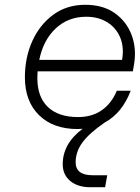

<svg xmlns="http://www.w3.org/2000/svg" viewBox="-20 -530 584 802"><path d="M84 -207Q84 -290 115 -358.5Q146 -427 202.5 -468.5Q259 -510 336 -510Q410 -510 459 -475.5Q508 -441 529.5 -384.5Q551 -328 540 -262L535 -232H137Q136 -218 136 -204Q136 -125 180 -83Q224 -41 306 -41Q364 -41 405 -69.5Q446 -98 468 -151H526Q490 -57 417 -18Q352 27 324 65.5Q296 104 296 148Q296 202 367 202H428L419 252H356Q305 252 273.5 226Q242 200 242 156Q242 70 325 8Q315 9 304 9Q202 9 143 -49Q84 -107 84 -207ZM340 -460Q265 -460 213 -411.5Q161 -363 144 -280H490Q499 -333 482 -373.5Q465 -414 428 -437Q391 -460 340 -460Z"/></svg>

Font: Overused Grotesk Light
Style: Italic
Weight: 300
Italic angle: -10°
Version: Version 0.003